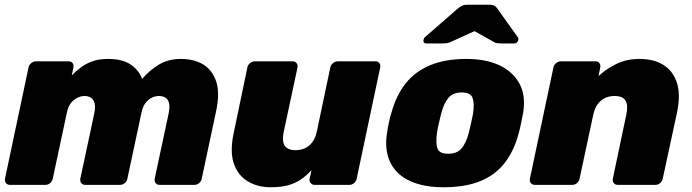

<svg xmlns="http://www.w3.org/2000/svg" viewBox="-26 -778 2912 808"><path d="M16 0Q5 0 -1 -7.5Q-7 -15 -5 -26L94 -494Q96 -505 105.5 -512.5Q115 -520 126 -520H263Q274 -520 279.5 -512.5Q285 -505 283 -494L276 -461Q292 -477 312.5 -493Q333 -509 361.5 -519.5Q390 -530 429 -530Q488 -530 523 -507Q558 -484 572 -446Q603 -482 642.5 -506Q682 -530 735 -530Q791 -530 829.5 -506.5Q868 -483 884 -434.5Q900 -386 883 -308L823 -26Q821 -15 812 -7.5Q803 0 792 0H646Q635 0 629 -7.5Q623 -15 625 -26L684 -302Q689 -328 685.5 -343.5Q682 -359 671 -366.5Q660 -374 642 -374Q627 -374 612 -366.5Q597 -359 585.5 -343.5Q574 -328 569 -302L510 -26Q508 -15 499 -7.5Q490 0 479 0H333Q322 0 316 -7.5Q310 -15 312 -26L371 -302Q376 -328 372 -343.5Q368 -359 357 -366.5Q346 -374 330 -374Q314 -374 298.5 -366Q283 -358 271.5 -343Q260 -328 255 -302L196 -26Q194 -15 185 -7.5Q176 0 165 0Z M1113 10Q1058 10 1016.5 -15Q975 -40 958 -90Q941 -140 957 -216L1015 -494Q1017 -505 1026.5 -512.5Q1036 -520 1047 -520H1205Q1216 -520 1222 -512.5Q1228 -505 1226 -494L1168 -223Q1163 -198 1166 -181Q1169 -164 1182 -155Q1195 -146 1218 -146Q1252 -146 1275.5 -166Q1299 -186 1307 -223L1364 -494Q1366 -505 1375.5 -512.5Q1385 -520 1396 -520H1554Q1565 -520 1570.5 -512.5Q1576 -505 1574 -494L1475 -26Q1473 -15 1464 -7.5Q1455 0 1444 0H1298Q1288 0 1281.5 -7.5Q1275 -15 1277 -26L1285 -62Q1263 -38 1239 -22Q1215 -6 1185 2Q1155 10 1113 10Z M1840 10Q1757 10 1700 -16Q1643 -42 1617.5 -92.5Q1592 -143 1602 -214Q1605 -235 1610 -260Q1615 -285 1622 -306Q1642 -378 1682 -428Q1722 -478 1785.5 -504Q1849 -530 1937 -530Q2017 -530 2074 -504Q2131 -478 2159 -428Q2187 -378 2176 -306Q2172 -285 2167 -260Q2162 -235 2156 -214Q2137 -143 2098 -92.5Q2059 -42 1996 -16Q1933 10 1840 10ZM1860 -131Q1897 -131 1916 -153Q1935 -175 1947 -219Q1951 -234 1956.5 -260Q1962 -286 1965 -301Q1971 -344 1962.5 -366.5Q1954 -389 1917 -389Q1881 -389 1861.5 -366.5Q1842 -344 1831 -301Q1827 -286 1821 -260Q1815 -234 1813 -219Q1807 -175 1815 -153Q1823 -131 1860 -131ZM1769 -595Q1754 -595 1756 -610Q1758 -618 1764 -623L1897 -739Q1910 -750 1918.5 -754Q1927 -758 1937 -758H2037Q2047 -758 2054.5 -754Q2062 -750 2069 -739L2152 -623Q2157 -618 2155 -610Q2152 -595 2137 -595H2086Q2076 -595 2067.5 -596Q2059 -597 2051 -602L1971 -647L1872 -602Q1862 -597 1853 -596Q1844 -595 1835 -595Z M2225 0Q2214 0 2208 -7.5Q2202 -15 2204 -26L2303 -494Q2305 -505 2314.5 -512.5Q2324 -520 2335 -520H2480Q2491 -520 2496.5 -512.5Q2502 -505 2500 -494L2493 -458Q2525 -488 2568 -509Q2611 -530 2665 -530Q2725 -530 2765.5 -505Q2806 -480 2822.5 -430Q2839 -380 2823 -304L2763 -26Q2761 -15 2752 -7.5Q2743 0 2732 0H2574Q2563 0 2557 -7.5Q2551 -15 2553 -26L2610 -297Q2618 -335 2606.5 -354.5Q2595 -374 2560 -374Q2526 -374 2502.5 -354Q2479 -334 2471 -297L2413 -26Q2411 -15 2402 -7.5Q2393 0 2382 0Z"/></svg>

Font: Rubik ExtraBold
Style: Italic
Weight: 800
Italic angle: -12°
Designer: Hubert and Fischer
Foundry: Hubert and Fischer
Version: Version 2.300;gftools[0.9.30]